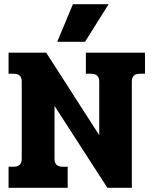

<svg xmlns="http://www.w3.org/2000/svg" viewBox="-20 -899 735 919"><path d="M329 -879H500L387 -699H254ZM21 -101H45Q84 -101 84 -138V-509Q84 -546 45 -546H21V-647H201L455 -252V-509Q455 -546 415 -546H391V-647H674V-546H650Q611 -546 611 -509V0H494L241 -392V-138Q241 -101 280 -101H304V0H21Z"/></svg>

Font: Pridi SemiBold
Style: Regular
Weight: 600
Designer: Katatrad Team
Foundry: CadsonDemak
Version: Version 1.001